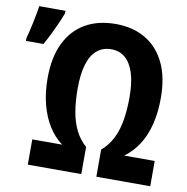

<svg xmlns="http://www.w3.org/2000/svg" viewBox="-104 -825 883 905"><g transform="rotate(10 337.0 -372.5)"><path d="M382 -604Q342 -604 314 -581Q286 -558 271.5 -511.5Q257 -465 257 -395Q257 -334 265.5 -284Q274 -234 293.5 -195.5Q313 -157 344 -130V0H88V-121H231Q193 -149 166 -192Q139 -235 124 -292Q109 -349 109 -418Q109 -517 142 -585.5Q175 -654 236 -689.5Q297 -725 382 -725Q464 -725 524.5 -689.5Q585 -654 618 -585.5Q651 -517 651 -418Q651 -349 637 -292.5Q623 -236 595.5 -193Q568 -150 528 -121H674V0H416V-130Q449 -158 468.5 -196.5Q488 -235 496.5 -285Q505 -335 505 -396Q505 -465 490.5 -511Q476 -557 448.5 -580.5Q421 -604 382 -604ZM-22 -587Q-18 -600 -13 -621Q-8 -642 -3 -666Q2 -690 6 -711.5Q10 -733 11 -745H137V-733Q128 -709 116 -682Q104 -655 90.5 -627.5Q77 -600 62 -573H-22Z"/></g></svg>

Font: Noto Sans Display Condensed
Style: Bold
Weight: 700
Width: 3
Designer: Monotype Design Team
Foundry: Monotype Imaging Inc.
Version: Version 2.003